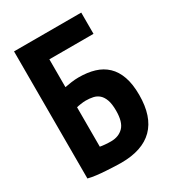

<svg xmlns="http://www.w3.org/2000/svg" viewBox="-173 -799 822 908"><g transform="rotate(-30 238.0 -345.0)"><path d="M45 -700H412V-584H171V-432Q186 -435 207 -438Q228 -441 248 -441Q296 -441 334 -429.5Q372 -418 399 -392.5Q426 -367 440.5 -326Q455 -285 455 -226Q455 -108 396 -49Q337 10 221 10Q207 10 185 9Q163 8 138 6.5Q113 5 88.5 2Q64 -1 45 -6ZM230 -102Q272 -102 297.5 -128Q323 -154 323 -216Q323 -253 315 -275Q307 -297 293.5 -309Q280 -321 261.5 -325Q243 -329 221 -329Q210 -329 193.5 -326.5Q177 -324 171 -322V-107Q180 -105 197 -103.5Q214 -102 230 -102Z"/></g></svg>

Font: PT Sans Narrow
Style: Bold
Weight: 700
Width: 3
Designer: A.Korolkova, O.Umpeleva, V.Yefimov
Foundry: ParaType Ltd
Version: Version 2.003W OFL